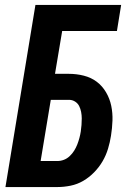

<svg xmlns="http://www.w3.org/2000/svg" viewBox="-20 -755 540 775"><path d="M2 0 123 -735H469L452 -630H231L202 -457H258Q289 -457 318.5 -449.5Q348 -442 370.5 -425Q393 -408 408 -382.5Q423 -357 429 -328Q435 -299 434 -268.5Q433 -238 428 -207Q424 -181 416 -154.5Q408 -128 394 -104Q380 -80 360 -59.5Q340 -39 316 -25Q292 -11 265 -5.5Q238 0 212 0ZM144 -105H211Q225 -105 238 -110Q251 -115 261.5 -125Q272 -135 279.5 -147Q287 -159 292 -172Q297 -185 300.5 -198Q304 -211 306 -224Q308 -237 309 -250.5Q310 -264 310 -277Q310 -290 307.5 -303Q305 -316 299.5 -327Q294 -338 283 -345Q272 -352 259 -352H185Z"/></svg>

Font: Iosevka Term Curly XBd Obl
Style: Regular
Weight: 800
Italic angle: -9°
Designer: Belleve Invis
Foundry: Belleve Invis
Version: Version 32.3.0